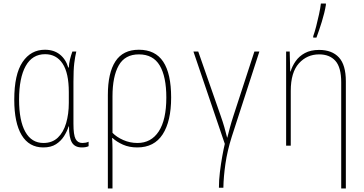

<svg xmlns="http://www.w3.org/2000/svg" viewBox="-20 -817 2040 1077"><path d="M223 10Q143 10 101.5 -59Q60 -128 60 -258Q60 -400 106.5 -469Q153 -538 232 -538Q282 -538 315.5 -511.5Q349 -485 363 -438H366Q367 -461 372.5 -483.5Q378 -506 386 -528H408Q401 -499 396.5 -462Q392 -425 392 -358V-123Q392 -60 404 -37.5Q416 -15 442 -15Q450 -15 459.5 -16.5Q469 -18 477 -22V3Q463 10 439 10Q400 10 383.5 -17.5Q367 -45 367 -108H365Q356 -80 339 -53Q322 -26 294 -8Q266 10 223 10ZM224 -15Q273 -15 304.5 -45Q336 -75 351 -126.5Q366 -178 366 -240V-300Q366 -408 331 -460.5Q296 -513 233 -513Q161 -513 124 -446.5Q87 -380 87 -258Q87 -140 122 -77.5Q157 -15 224 -15Z M585 -284Q585 -408 627.5 -473Q670 -538 759 -538Q851 -538 895.5 -471Q940 -404 940 -270Q940 -137 892.5 -63.5Q845 10 750 10Q705 10 670 -5.5Q635 -21 611 -43H609Q611 -7 611 19.5Q611 46 611 73V240H585ZM751 -15Q828 -15 870.5 -80Q913 -145 913 -270Q913 -387 876 -449.5Q839 -512 759 -512Q681 -512 646 -450Q611 -388 611 -276V-72Q634 -48 671.5 -31.5Q709 -15 751 -15Z M1208 236Q1208 194 1213.5 148.5Q1219 103 1226.5 61Q1234 19 1241 -10L1065 -528H1092L1218 -167Q1230 -133 1238.5 -103.5Q1247 -74 1254 -45H1255Q1263 -76 1270 -102.5Q1277 -129 1290 -169L1407 -528H1435L1280 -50Q1255 29 1244.5 102Q1234 175 1233 236Z M1585 0V-528H1605L1608 -416H1610Q1619 -446 1638.5 -474Q1658 -502 1690.5 -519.5Q1723 -537 1770 -537Q1842 -537 1881 -495Q1920 -453 1920 -361V240H1894V-355Q1894 -439 1861.5 -475.5Q1829 -512 1770 -512Q1702 -512 1656.5 -461.5Q1611 -411 1611 -307V0ZM1737 -614Q1745 -636 1753.5 -669Q1762 -702 1769.5 -736.5Q1777 -771 1780 -797H1808V-789Q1801 -746 1785 -694.5Q1769 -643 1755 -606H1737Z"/></svg>

Font: Noto Sans Mono ExtraCondensed Thin
Style: Regular
Weight: 100
Width: 2
Designer: Monotype Design Team
Foundry: Monotype Imaging Inc.
Version: Version 2.014; ttfautohint (v1.8.4.7-5d5b)